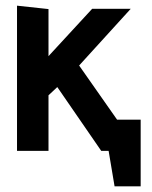

<svg xmlns="http://www.w3.org/2000/svg" viewBox="-20 -532 535 677"><path d="M470 0 259 -301 441 -501 305 -501 151 -334V-500L40 -512V0H151V-196L182 -225L337 0ZM352 -110V0H363L384 125H476V-110Z"/></svg>

Font: Advent Pro
Style: Regular
Weight: 400
Designer: VivaRado, Andreas Kalpakidis
Foundry: VivaRado, Andreas Kalpakidis
Version: Version 3.000